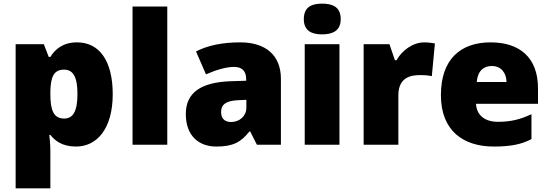

<svg xmlns="http://www.w3.org/2000/svg" viewBox="-20 -796 3021 1056"><path d="M404 -563C327 -563 284 -526 257 -483H248L221 -553H66V240H257V38C257 -1 254 -29 251 -54H257C281 -24 320 10 398 10C514 10 600 -89 600 -278C600 -462 526 -563 404 -563ZM332 -413C380 -413 406 -377 406 -280C406 -182 381 -144 333 -144C274 -144 257 -191 257 -279V-294C259 -373 276 -413 332 -413Z M900 0V-760H709V0Z M1302 -563C1202 -563 1122 -546 1058 -513L1113 -387C1167 -411 1223 -428 1267 -428C1308 -428 1334 -409 1334 -360V-352L1242 -349C1086 -342 1002 -287 1002 -169C1002 -48 1074 10 1170 10C1262 10 1305 -14 1352 -73H1356L1393 0H1525V-363C1525 -491 1442 -563 1302 -563ZM1291 -245 1335 -247V-204C1335 -157 1297 -125 1251 -125C1218 -125 1196 -142 1196 -180C1196 -220 1221 -242 1291 -245Z M1752 -776C1696 -776 1651 -759 1651 -691C1651 -625 1696 -607 1752 -607C1807 -607 1854 -625 1854 -691C1854 -759 1807 -776 1752 -776ZM1847 -553H1656V0H1847Z M2314 -563C2251 -563 2191 -519 2161 -465H2152L2122 -553H1980V0H2171V-272C2171 -372 2242 -383 2290 -383C2325 -383 2342 -380 2355 -377L2372 -557C2361 -559 2335 -563 2314 -563Z M2678 -563C2515 -563 2405 -472 2405 -273C2405 -76 2529 10 2696 10C2792 10 2850 -3 2903 -31V-168C2842 -139 2788 -126 2719 -126C2641 -126 2601 -167 2598 -225H2939V-310C2939 -479 2839 -563 2678 -563ZM2685 -433C2737 -433 2765 -394 2766 -345H2602C2607 -406 2640 -433 2685 -433Z"/></svg>

Font: Noto Sans Thai Looped Black
Style: Regular
Weight: 900
Designer: Sasikarn Vongin, Ben Mitchell
Foundry: The Fontpad Ltd
Version: Version 1.001